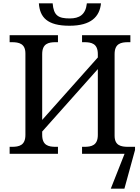

<svg xmlns="http://www.w3.org/2000/svg" viewBox="-20 -926 843 1156"><path d="M398 -771C528 -771 580 -825 588 -906H503C496 -837 457 -815 400 -815C331 -815 303 -832 297 -906H214C220 -822 264 -771 398 -771ZM793 -42H752C708 -42 670 -50 670 -109V-600C670 -663 707 -672 752 -672H765V-714H474V-672H487C532 -672 569 -663 569 -600V-580L234 -204V-600C234 -663 271 -672 316 -672H329V-714H38V-672H51C95 -672 133 -663 133 -604V-114C133 -51 96 -42 51 -42H38V0H329V-42H316C271 -42 234 -51 234 -114V-134L569 -510V-114C569 -51 532 -42 487 -42H474V0H730L647 210H729L793 -23Z"/></svg>

Font: Noto Serif Thai
Style: Regular
Weight: 400
Designer: Monotype Design Team
Foundry: Monotype Imaging Inc.
Version: Version 1.901